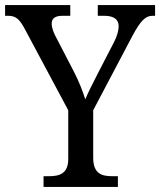

<svg xmlns="http://www.w3.org/2000/svg" viewBox="-24 -734 629 754"><path d="M147 0H439V-42H418C376 -42 342 -51 342 -115V-301L497 -595C529 -654 548 -672 575 -672H585V-714H360V-672H385C420 -672 442 -660 442 -631C442 -615 436 -592 424 -569L365 -455C344 -413 322 -372 311 -344C301 -375 286 -415 265 -455L196 -588C188 -602 179 -624 179 -641C179 -658 188 -672 221 -672H252V-714H-4V-672H8C39 -672 53 -658 74 -619L244 -301V-110C244 -51 209 -42 167 -42H147Z"/></svg>

Font: Noto Serif Bengali SemiCondensed
Style: Regular
Weight: 400
Width: 4
Designer: Juan Bruce, Universal Thirst, Indian Type Foundry and the Monotype Design Team.
Foundry: Monotype Imaging Inc.
Version: Version 2.003